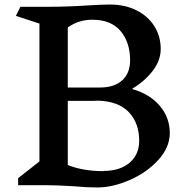

<svg xmlns="http://www.w3.org/2000/svg" viewBox="-20 -816 829 847"><path d="M729 -229Q729 -166 678.5 -110.5Q628 -55 552.5 -22Q477 11 409 11Q359 11 311 6Q231 1 187 1H60V-30L154 -104V-712L50 -746L70 -786H186Q277 -786 365 -792Q433 -796 465 -796Q532 -796 583 -770Q634 -744 661.5 -699.5Q689 -655 689 -600Q689 -550 654.5 -504.5Q620 -459 564 -425V-423Q641 -401 685 -349Q729 -297 729 -229ZM387 -729Q327 -729 279 -695V-430H422Q484 -430 519 -461.5Q554 -493 554 -551V-550Q554 -629 512 -679Q470 -729 387 -729ZM594 -195Q594 -273 548.5 -321Q503 -369 413 -372Q406 -371 394 -371H279V-88Q346 -61 437 -61V-62Q509 -62 551.5 -98Q594 -134 594 -195Z"/></svg>

Font: Inknut Antiqua
Style: Regular
Weight: 400
Designer: Claus Eggers Sørensen
Foundry: Claus Eggers Sørensen
Version: Version 1.003; ttfautohint (v1.8.2) -l 8 -r 50 -G 200 -x 14 